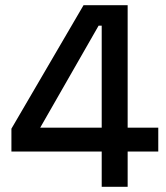

<svg xmlns="http://www.w3.org/2000/svg" viewBox="-20 -720 640 740"><path d="M302 -700 24 -224V-136H372V0H472V-136H590V-228H472V-700ZM360 -621H372V-228H135Z"/></svg>

Font: Space Text Medium
Style: Regular
Weight: 500
Designer: Florian Karsten (Space Text), Colophon Foundry (Space Mono)
Foundry: Florian Karsten
Version: Version 1.003;PS 001.003;hotconv 1.0.88;makeotf.lib2.5.64775